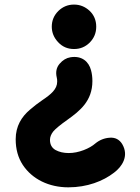

<svg xmlns="http://www.w3.org/2000/svg" viewBox="-20 -616 604 831"><path d="M204.1 -500.5C204.1 -475.1 213.4 -452.6 231.9 -433.1C250 -413.6 272.9 -403.8 300.3 -403.8C327.1 -403.8 349.6 -413.1 368.7 -432.1C387.2 -451.2 396.5 -473.6 396.5 -500.5C396.5 -528.3 386.7 -551.3 367.7 -569.3C348.1 -587.4 325.7 -596.2 300.3 -596.2C273.9 -596.2 251.5 -586.9 232.4 -568.4C213.4 -549.3 204.1 -526.9 204.1 -500.5ZM508.8 7.3C496.6 -12.2 479 -21.5 455.6 -20C432.1 -18.6 411.1 -10.3 392.6 4.9C380.4 15.6 363.8 25.4 342.3 33.7C320.3 42 298.8 46.4 277.8 46.4C255.4 46.4 236.3 42 220.2 33.2C204.1 23.9 196.3 9.3 196.3 -10.7C196.3 -22.9 201.2 -35.2 210.4 -46.9C219.7 -58.1 240.2 -75.2 272 -97.7C325.2 -135.7 379.9 -178.7 379.9 -265.1C379.9 -282.2 377.9 -297.9 374 -312C364.3 -349.1 334.5 -376 285.2 -368.2C267.1 -365.2 251.5 -356 237.8 -339.8C224.1 -323.7 220.2 -303.7 225.6 -280.8C227.1 -274.9 227.5 -270.5 227.5 -262.7C227.5 -230 201.2 -208 162.6 -182.1C144.5 -169.9 127 -156.2 109.4 -141.1C73.7 -110.8 47.9 -70.3 47.9 -13.2C47.9 29.3 58.1 66.4 78.6 97.7C119.6 159.7 191.9 194.8 275.9 194.8C357.4 194.8 426.3 168 473.6 131.3C506.8 106.4 540 60.1 508.8 7.3Z"/></svg>

Font: Mikhak ExtraBold
Style: Regular
Weight: 800
Designer: Amin Abedi
Version: Version 3.2